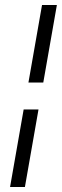

<svg xmlns="http://www.w3.org/2000/svg" viewBox="-20 -743 246 763"><path d="M152 -415H93L147 -723H206ZM79 0H20L74 -308H133Z"/></svg>

Font: Jura
Style: Italic
Weight: 400
Designer: Ed Merritt
Foundry: Ten by Twenty
Version: Version 1.007